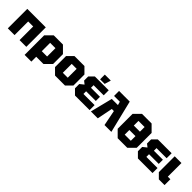

<svg xmlns="http://www.w3.org/2000/svg" viewBox="334 -2248 3905 3905"><g transform="rotate(45 2286.5 -295.0)"><path d="M45 0V-560H577V0H383V-392H239V0Z M668 140V-422L806 -560H1071L1209 -422V-138L1071 0H862V140ZM1015 -400H862V-160H1015Z M1281 -122V-438L1403 -560H1689L1811 -438V-122L1689 0H1403ZM1475 -152H1617V-408H1475Z M1977 0 1873 -104V-227L1958 -295L1893 -346V-464L1989 -560H2387V-416H2096V-341H2355V-221H2076V-144H2397V0ZM2105 -594V-730H2277L2237 -594Z M2545 -700H2852L3023 0H2826L2760 -336H2700L2633 0H2435L2555 -480H2732L2711 -556H2545Z M3069 -136V-564L3205 -700H3481L3617 -564V-136L3481 0H3205ZM3255 -548V-414H3431V-548ZM3255 -152H3431V-286H3255Z M3787 0 3683 -104V-227L3768 -295L3703 -346V-464L3799 -560H4197V-416H3906V-341H4165V-221H3886V-144H4207V0Z M4285 -560H4479V-168H4553V0H4389L4285 -104Z"/></g></svg>

Font: Tektur ExtraBold
Style: Regular
Weight: 800
Designer: Adam Jagosz
Foundry: Adam Jagosz
Version: Version 1.005;gftools[0.9.30]